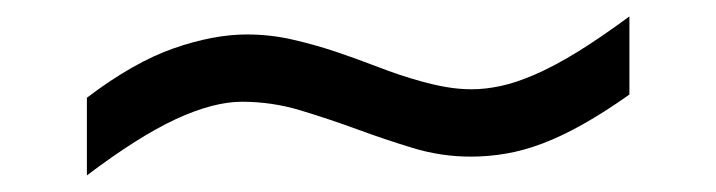

<svg xmlns="http://www.w3.org/2000/svg" viewBox="-20 -415 873 234"><path d="M747.1 -299.8Q716.8 -278.3 690.7 -263.7Q664.6 -249 641.4 -240.2Q618.2 -231.4 596.7 -227.8Q575.2 -224.1 554.2 -224.1Q517.6 -224.1 483.2 -234.6Q448.7 -245.1 414.8 -257.6Q380.9 -270 346.2 -280.5Q311.5 -291 274.9 -291Q240.2 -291 194.3 -269.8Q148.4 -248.5 85.9 -201.2V-295.9Q142.6 -338.9 191.4 -356Q240.2 -373 280.8 -373Q309.1 -373 335.9 -366.9Q362.8 -360.8 388.9 -352.1Q415 -343.3 440.9 -333.3Q466.8 -323.2 493.2 -315.9Q508.8 -311.5 524.4 -308.8Q540 -306.2 555.2 -306.2Q571.3 -306.2 589.8 -310.1Q608.4 -314 631.6 -324Q654.8 -334 683.1 -351.3Q711.4 -368.7 747.1 -395Z"/></svg>

Font: Charis SIL Afr
Style: Bold
Weight: 700
Foundry: SIL International
Version: Version 5.000